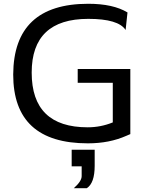

<svg xmlns="http://www.w3.org/2000/svg" viewBox="-20 -748 770 1018"><path d="M671 -37V-382H392V-309H578V-99Q514 -73 445 -73Q148 -73 148 -363Q148 -648 448 -648Q608 -648 646 -589L656 -682Q580 -728 448 -728Q52 -728 50 -353Q50 12 446 12Q560 12 650 -28ZM360 134H413V186Q413 213 371 250H440Q482 223 482 131V46H360Z"/></svg>

Font: Sawarabi Gothic
Style: Regular
Weight: 400
Designer: mshio (mshio@users.sourceforge.jp)
Version: Version 20141215